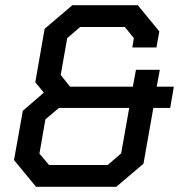

<svg xmlns="http://www.w3.org/2000/svg" viewBox="-20 -720 690 740"><path d="M34 -103 68 -293 149 -363 116 -403 152 -609 259 -700H511L594 -599L583 -537H490L496 -573L461 -616H289L239 -573L214 -431L250 -386H492L504 -451H596L584 -386H650L636 -304H571L533 -89L428 0H119ZM395 -84 447 -129 478 -304H207L155 -260L132 -128L169 -84Z"/></svg>

Font: Chakra Petch Medium
Style: Italic
Weight: 500
Italic angle: -10°
Designer: Katatrad Aksorn Co.,Ltd.
Foundry: Cadson Demak Co.,Ltd.
Version: Version 1.000; ttfautohint (v1.6)